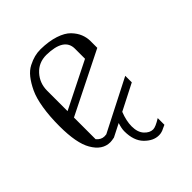

<svg xmlns="http://www.w3.org/2000/svg" viewBox="-205 -703 972 972"><g transform="rotate(-45 281.0 -217.0)"><path d="M250 -583Q308.6 -582 351.6 -567.9Q394.5 -553.7 416.5 -530.8Q438.5 -507.8 448.2 -483.4Q458 -459 458 -433.6V-384.8L125 -218.8V-63.5Q143.6 -42 167 -42Q176.8 -42 180.7 -43L458 -184.6V-137.7L318.4 -66.4Q299.8 -19.5 299.8 19.5Q299.8 61.5 320.8 84.5Q341.8 107.4 366.2 107.4Q383.8 107.4 422.9 83V130.9Q416 133.8 406.7 138.2Q397.5 142.6 393.1 144.5Q388.7 146.5 381.3 147.9Q374 149.4 365.2 149.4Q326.2 149.4 291 113.8Q255.9 78.1 255.9 10.7Q255.9 -9.8 265.6 -39.1L196.3 -3.9Q176.8 0 167 0Q110.4 0 75.2 -61.5Q42 -118.2 42 -240.2Q42 -310.5 51.3 -367.2Q60.5 -423.8 77.6 -460Q94.7 -496.1 114.7 -521.5Q134.8 -546.9 159.7 -559.6Q184.6 -572.3 205.6 -577.6Q226.6 -583 250 -583ZM250 -542Q195.3 -542 160.2 -503.4Q125 -464.8 125 -410.2V-264.6L375 -389.6V-461.9Q375 -540 250 -542Z"/></g></svg>

Font: wanta
Style: Medium
Weight: 500
Version: Version 0.91